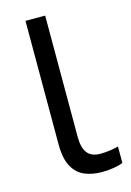

<svg xmlns="http://www.w3.org/2000/svg" viewBox="-112 -771 573 838"><g transform="rotate(-15 174.0 -352.0)"><path d="M243 10Q199 10 164.5 -4.5Q130 -19 110 -55.5Q90 -92 90 -157V-714H179V-165Q179 -117 197.5 -93Q216 -69 256 -69Q278 -69 301.5 -72.5Q325 -76 338 -80V-6Q324 1 296.5 5.5Q269 10 243 10Z"/></g></svg>

Font: usinhala15
Style: Book
Weight: 400
Designer: Jelle Bosma - Monotype Design Team
Foundry: Monotype Imaging Inc.
Version: Version 2.003